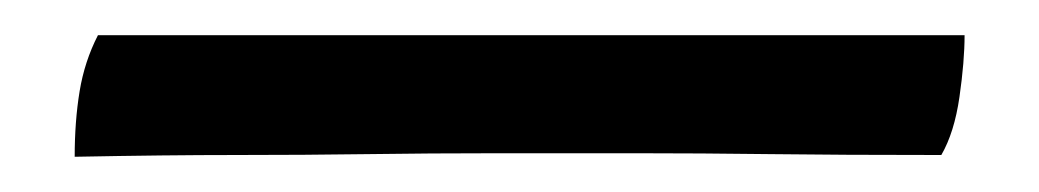

<svg xmlns="http://www.w3.org/2000/svg" viewBox="-20 60 590 109"><path d="M22.4 149Q22.4 128.8 25.2 111.8Q28 94.8 35.6 80H527.6Q527.6 94.8 524.7 115Q521.8 135.2 514.4 148Q457.4 148 417.5 147.5Q377.6 147 341.8 147Q305.9 147 262.3 147Q223.9 147 188.6 147.5Q153.3 148 113.8 148Q74.3 148 22.4 149Z"/></svg>

Font: Vollkorn
Style: Regular
Weight: 400
Designer: Friedrich Althausen
Foundry: Friedrich Althausen
Version: Version 4.104